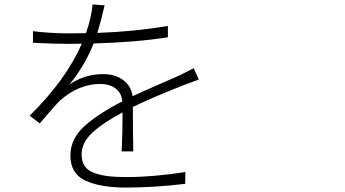

<svg xmlns="http://www.w3.org/2000/svg" viewBox="-20 -805 1540 856"><path d="M574.2 -129.9H522.5Q526.4 -213.9 526.4 -303.7Q439.5 -257.8 391.6 -213.4Q343.8 -168.9 343.8 -116.2Q343.8 -84 358.9 -63Q374 -42 404.8 -32.2Q435.5 -22.5 466.8 -19Q498 -15.6 543.9 -15.6Q664.1 -15.6 806.6 -38.1L805.7 14.6Q668 31.2 541 31.2Q426.8 31.2 360.4 0Q293.9 -31.2 293.9 -111.3Q293.9 -185.5 355 -241.2Q416 -296.9 524.4 -352.5H525.4Q522.5 -389.6 495.6 -410.2Q468.8 -430.7 426.8 -430.7Q331.1 -430.7 247.1 -356.4Q230.5 -340.8 157.2 -254.9L112.3 -289.1Q275.4 -450.2 344.7 -610.4Q325.2 -609.4 287.1 -609.4Q217.8 -609.4 127 -614.3V-666Q204.1 -656.2 290 -656.2Q337.9 -656.2 363.3 -657.2Q388.7 -730.5 392.6 -785.2L446.3 -781.2Q432.6 -718.8 414.1 -658.2Q581.1 -664.1 728.5 -689.5V-638.7Q583 -616.2 397.5 -611.3Q358.4 -512.7 289.1 -427.7Q356.4 -474.6 440.4 -474.6Q492.2 -474.6 528.3 -448.7Q564.5 -422.9 571.3 -376Q614.3 -396.5 685.5 -427.2Q756.8 -458 780.3 -468.8Q791 -473.6 843.8 -501L866.2 -450.2Q860.4 -448.2 796.9 -424.8Q649.4 -366.2 572.3 -328.1Q572.3 -227.5 574.2 -129.9Z"/></svg>

Font: Bpmf Zihi Sans Light
Style: Light
Weight: 300
Foundry: But Ko
Version: Version 1.320